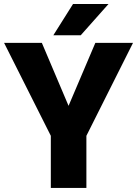

<svg xmlns="http://www.w3.org/2000/svg" viewBox="-22 -921 672 941"><path d="M-2 -710.9 227.1 -255.4V0H401.4V-255.4L629.9 -710.9H445.3L314 -402.3L183.1 -710.9ZM373.5 -748 509.8 -901.4H335.9L239.3 -748Z"/></svg>

Font: Vazirmatn Black
Style: Regular
Weight: 900
Designer: Saber Rastikerdar
Foundry: Saber Rastikerdar
Version: Version 33.003